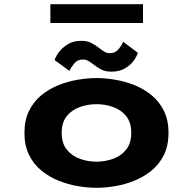

<svg xmlns="http://www.w3.org/2000/svg" viewBox="-20 -884 915 915"><path d="M440 11Q399 11 352.2 3.2Q305.5 -4.5 260.2 -22.5Q215 -40.5 178 -70.5Q141 -100.5 118.8 -145Q96.5 -189.5 96.5 -251Q96.5 -312 118.8 -356.5Q141 -401 178 -431Q215 -461 260 -478.8Q305 -496.5 352 -504.2Q399 -512 440 -512Q481 -512 527.8 -504.2Q574.5 -496.5 619.5 -478.8Q664.5 -461 701.5 -431Q738.5 -401 760.8 -356.5Q783 -312 783 -251Q783 -189.5 760.8 -145Q738.5 -100.5 701.5 -70.5Q664.5 -40.5 619.5 -22.5Q574.5 -4.5 527.8 3.2Q481 11 440 11ZM440 -113.5Q480.5 -113.5 518.5 -127Q556.5 -140.5 581 -170.8Q605.5 -201 605.5 -251Q605.5 -301 581 -331Q556.5 -361 518.5 -374.2Q480.5 -387.5 440 -387.5Q399.5 -387.5 361.2 -374.2Q323 -361 298.5 -331Q274 -301 274 -251Q274 -201 298.5 -170.8Q323 -140.5 361.2 -127Q399.5 -113.5 440 -113.5ZM511 -542.5Q480.5 -542.5 461 -553.5Q441.5 -564.5 426 -576.5Q413.5 -586 401.8 -593.2Q390 -600.5 375.5 -600.5Q349.5 -600.5 333.8 -581.5Q318 -562.5 311 -546L240.5 -597.5Q243.5 -611.5 259 -633.2Q274.5 -655 301.5 -672.2Q328.5 -689.5 367 -689.5Q396.5 -689.5 416.2 -678.8Q436 -668 452 -655.5Q464.5 -645.5 476.8 -638Q489 -630.5 504 -630.5Q529 -630.5 544.8 -649.5Q560.5 -668.5 567 -685L637 -632.5Q633 -617.5 618.2 -596.2Q603.5 -575 576.8 -558.8Q550 -542.5 511 -542.5ZM220 -774.5V-864H661.5V-774.5Z"/></svg>

Font: Trispace SemiExpanded
Style: Bold
Weight: 700
Width: 6
Designer: Tyler Finck
Foundry: Etcetera Type Company
Version: Version 1.210; ttfautohint (v1.8.3)